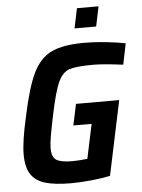

<svg xmlns="http://www.w3.org/2000/svg" viewBox="-59 -920 719 974"><g transform="rotate(-5 300.5 -433.0)"><path d="M36 -159Q36 -223 64 -347Q95 -495 130 -567Q165 -639 224 -667.5Q283 -696 393 -696Q441 -696 499.5 -690Q558 -684 601 -675L579 -568Q479 -581 429 -581Q341 -581 306 -569.5Q271 -558 249 -511.5Q227 -465 202 -344Q188 -277 181.5 -239Q175 -201 175 -177Q175 -133 198 -118Q221 -103 279 -103Q309 -103 356 -108L393 -283H300L323 -391H543L463 -12Q420 -3 364.5 2.5Q309 8 264 8Q180 8 131 -7Q82 -22 59 -58Q36 -94 36 -159ZM349 -773 370 -874H480L459 -773Z"/></g></svg>

Font: Saira Semi Condensed SemiBold
Style: Italic
Weight: 600
Width: 4
Italic angle: -12°
Designer: Hector Gatti with collaboration of the Omnibus-Type team
Foundry: Omnibus-Type
Version: Version 1.001; ttfautohint (v1.8)